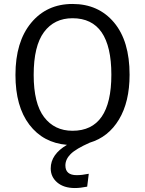

<svg xmlns="http://www.w3.org/2000/svg" viewBox="-20 -720 732 969"><path d="M634 -343Q634 -206 580.5 -117Q527 -28 433 0Q363 31 336.5 57.5Q310 84 310 115Q310 164 367 164Q394 164 428 157L420 222Q385 229 358 229Q302 229 269 201Q236 173 236 130Q236 59 318 11Q198 1 128 -91Q58 -183 58 -342Q58 -509 137 -604.5Q216 -700 346 -700Q477 -700 555.5 -606.5Q634 -513 634 -343ZM346 -60Q542 -60 542 -343Q542 -628 346 -628Q254 -628 202 -558Q150 -488 150 -342Q150 -198 202.5 -129Q255 -60 346 -60Z"/></svg>

Font: FiraGO Book
Style: Regular
Weight: 350
Designer: bBox Type
Foundry: bBox Type GmbH
Version: Version 1.001;PS 001.001;hotconv 1.0.88;makeotf.lib2.5.64775